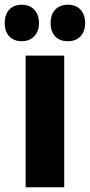

<svg xmlns="http://www.w3.org/2000/svg" viewBox="-57 -787 378 807"><path d="M212.9 0H50.8V-553.2H212.9ZM-37.1 -689.9Q-37.1 -726.6 -17.8 -746.8Q1.5 -767.1 33.7 -767.1Q67.4 -767.1 87.2 -746.1Q106.9 -725.1 106.9 -689.9Q106.9 -655.8 87.2 -634.8Q67.4 -613.8 33.7 -613.8Q1.5 -613.8 -17.8 -634Q-37.1 -654.3 -37.1 -689.9ZM155.8 -689.9Q155.8 -726.6 175.5 -746.8Q195.3 -767.1 228 -767.1Q262.7 -767.1 281.7 -746.1Q300.8 -725.1 300.8 -689.9Q300.8 -655.8 281.7 -634.8Q262.7 -613.8 228 -613.8Q193.8 -613.8 174.8 -634.3Q155.8 -654.8 155.8 -689.9Z"/></svg>

Font: Open Sans Condensed ExtraBold
Style: Regular
Weight: 800
Width: 3
Designer: Monotype Design Team
Foundry: Monotype Imaging Inc.
Version: Version 3.000; ttfautohint (v1.8.4)